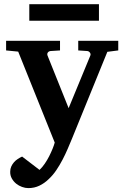

<svg xmlns="http://www.w3.org/2000/svg" viewBox="-20 -687 606 937"><path d="M503.9 -434.1 331.1 -9.8Q321.8 12.7 310.5 39.1Q299.3 65.4 285.4 92Q271.5 118.7 254.9 143.3Q238.3 168 217.8 187Q196.8 207.5 172.1 219.2Q147.5 231 118.2 231Q103.5 231 87.6 225.3Q71.8 219.7 58.8 209.2Q45.9 198.7 37.6 183.8Q29.3 168.9 29.8 150.9Q29.8 137.2 34.9 125.7Q40 114.3 48.1 105Q56.2 95.7 66.7 88.9Q77.1 82 87.9 77.1L172.9 142.1Q186.5 129.4 198.5 111.8Q210.4 94.2 220 75.4Q229.5 56.6 236.6 39.1Q243.7 21.5 247.1 8.8L68.8 -435.1L9.8 -440.9V-487.8H272.9V-440.9L227.1 -438Q217.8 -437 213.4 -430.7Q209 -424.3 211.9 -416L314.9 -159.2L420.9 -416Q423.8 -423.3 418.9 -430.2Q414.1 -437 405.8 -438L361.8 -440.9V-487.8H557.1V-440.9ZM123 -585.9V-666.5H462.9V-585.9Z"/></svg>

Font: Charis SIL APac
Style: Bold
Weight: 700
Foundry: SIL International
Version: Version 5.000